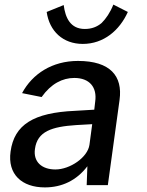

<svg xmlns="http://www.w3.org/2000/svg" viewBox="-20 -805 639 835"><path d="M175 10C249 10 313 -20 360 -82L357 0H449L500 -371C514 -474 460 -540 319 -540C207 -540 121 -484 76 -400L161 -383C202 -441 252 -466 303 -466C369 -466 403 -426 394 -363L390 -328L306 -323C126 -315 42 -263 26 -146C12 -47 75 10 175 10ZM349 -679C286 -679 264 -728 257 -783L183 -753C195 -669 254 -614 340 -614C431 -614 500 -673 536 -753L473 -785C459 -750 441 -724 422 -705C402 -688 378 -679 349 -679ZM221 -68C162 -68 124 -101 132 -157C142 -234 206 -254 311 -261L381 -265L369 -175C361 -120 284 -68 221 -68Z"/></svg>

Font: Cheyenne Sans Medium
Style: Italic
Weight: 500
Italic angle: -8.13011°
Designer: The Public Sans project authors (U.S. Web Design System), Libre Franklin designed by Pablo Impallari and Rodrigo Fuenzal
Foundry: The Cheyenne Sans Project Authors
Version: Version 2.007